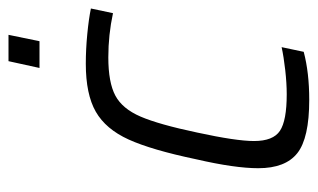

<svg xmlns="http://www.w3.org/2000/svg" viewBox="-168 -572 748 452"><g transform="rotate(-90 206.0 -346.0)"><path d="M36 -112Q36 -167 57 -258Q79 -363 103.5 -417Q128 -471 169 -494.5Q210 -518 282 -518Q316 -518 352 -514.5Q388 -511 412 -506L401 -454Q350 -465 297 -465Q238 -465 207 -448.5Q176 -432 157.5 -389Q139 -346 120 -256Q100 -164 100 -122Q100 -77 124 -61Q148 -45 210 -45Q236 -45 267 -48.5Q298 -52 321 -57L310 -5Q261 8 197 8Q107 8 71.5 -20Q36 -48 36 -112ZM272 -627 288 -700H350L335 -627Z"/></g></svg>

Font: Saira Semi Condensed Light
Style: Italic
Weight: 300
Width: 4
Italic angle: -12°
Designer: Hector Gatti with collaboration of the Omnibus-Type team
Foundry: Omnibus-Type
Version: Version 1.001; ttfautohint (v1.8)